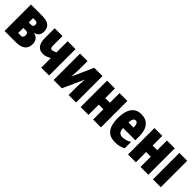

<svg xmlns="http://www.w3.org/2000/svg" viewBox="263 -1697 2842 2842"><g transform="rotate(45 1683.5 -276.0)"><path d="M283 -553H46V0H281Q479 0 479 -158Q479 -211 451 -245Q423 -279 377 -286V-290Q467 -308 467 -410Q467 -553 283 -553ZM262 -343H210V-433H263Q304 -433 304 -385Q304 -343 262 -343ZM265 -121H210V-228H265Q313 -228 313 -177Q313 -121 265 -121Z M542 -553V-349Q542 -160 690 -160Q743 -160 814 -201V0H979V-553H814V-320Q766 -295 738 -295Q706 -295 706 -353V-553Z M1073 -553V0H1246L1396 -331Q1393 -290 1390 -251Q1387 -212 1387 -173V0H1543V-553H1370L1221 -221Q1225 -275 1227.5 -312.5Q1230 -350 1230 -392V-553Z M1639 -553V0H1803V-215H1900V0H2064V-553H1900V-351H1803V-553Z M2142 -274Q2142 -136 2195.5 -63Q2249 10 2367 10Q2463 10 2532 -30V-163Q2461 -120 2391 -120Q2303 -120 2303 -225H2559V-310Q2559 -432 2504.5 -497Q2450 -562 2352 -562Q2249 -562 2195.5 -487.5Q2142 -413 2142 -274ZM2408 -339H2302Q2302 -393 2317.5 -415Q2333 -437 2356 -437Q2408 -437 2408 -339Z M2631 -553V0H2795V-215H2892V0H3056V-553H2892V-351H2795V-553Z M3316 -553H3152V0H3316Z"/></g></svg>

Font: Noto Sans Display Condensed Black
Style: Regular
Weight: 900
Width: 3
Designer: Monotype Design team
Foundry: Monotype Imaging Inc.
Version: 1.000